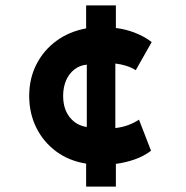

<svg xmlns="http://www.w3.org/2000/svg" viewBox="-20 -610 688 710"><path d="M298.5 80V-5Q235 -15 187.8 -50Q140.5 -85 114.2 -138Q88 -191 88 -255Q88 -320 114.8 -372.2Q141.5 -424.5 188.8 -459Q236 -493.5 298.5 -505V-590H408.5V-506.5Q446 -502 481 -488Q516 -474 541 -454.5L482 -350.5Q465 -361 445.5 -367Q426 -373 406.5 -375V-136.5Q430.5 -139 452.8 -147Q475 -155 494 -167.5L538.5 -52.5Q511 -32 478.2 -20.5Q445.5 -9 408.5 -4V80ZM301 -140.5V-371Q274.5 -368.5 254.8 -353Q235 -337.5 224.2 -312.2Q213.5 -287 213.5 -255.5Q213.5 -207 237.8 -176.5Q262 -146 301 -140.5Z"/></svg>

Font: Geologica Thin Roman
Style: Bold
Weight: 700
Version: Version 1.010;gftools[0.9.28]